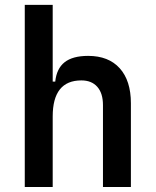

<svg xmlns="http://www.w3.org/2000/svg" viewBox="-20 -752 626 772"><path d="M394 0V-329.6Q394 -377 371.3 -402.8Q348.6 -428.7 307.1 -428.7Q191.9 -428.7 191.9 -283.7L161.6 -423.8H202.1Q207.5 -476.1 239.7 -501.7Q272 -527.3 334.5 -527.3Q416.5 -527.3 461.4 -477.5Q506.3 -427.7 506.3 -336.9V0ZM79.6 0V-732.4H191.9V0Z"/></svg>

Font: Cascadia Mono Medium
Style: Regular
Weight: 500
Monospace: yes
Designer: Aaron Bell
Foundry: Saja Typeworks
Version: Version 2407.024